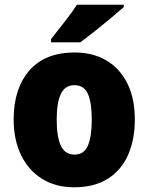

<svg xmlns="http://www.w3.org/2000/svg" viewBox="-20 -786 633 816"><path d="M553 -278Q553 -193 524.5 -128Q496 -63 438.5 -26.5Q381 10 295 10Q216 10 158 -26.5Q100 -63 69 -128Q38 -193 38 -278Q38 -409 104.5 -486Q171 -563 298 -563Q373 -563 430.5 -530Q488 -497 520.5 -433Q553 -369 553 -278ZM221 -277Q221 -205 238.5 -167Q256 -129 297 -129Q337 -129 353.5 -167Q370 -205 370 -278Q370 -350 353.5 -387Q337 -424 296 -424Q257 -424 239 -387.5Q221 -351 221 -277ZM506 -756Q486 -738 452.5 -710Q419 -682 383 -653.5Q347 -625 321 -606H197V-620Q222 -652 254 -692.5Q286 -733 307 -766H506Z"/></svg>

Font: Noto Sans Gujarati SemiCondensed Black
Style: Regular
Weight: 900
Width: 4
Designer: Jelle Bosma - Monotype Design Team, Universal Thirst
Foundry: Monotype Imaging Inc.
Version: Version 2.106; ttfautohint (v1.8.4.7-5d5b)